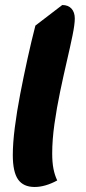

<svg xmlns="http://www.w3.org/2000/svg" viewBox="-20 -720 343 765"><path d="M118 25Q73 25 52 -5Q31 -35 31 -102Q31 -149 39 -212Q47 -275 60.5 -345Q74 -415 89.5 -485.5Q105 -556 121 -618L228 -700Q252 -700 265 -685.5Q278 -671 278 -646Q278 -623 269 -579Q260 -535 246.5 -477Q233 -419 219.5 -354.5Q206 -290 197 -226.5Q188 -163 188 -109Q188 -73 193 -47.5Q198 -22 208 -1Q160 25 118 25Z"/></svg>

Font: Lemonada Medium
Style: Regular
Weight: 500
Designer: Mohamed Gaber (Arabic), Eduardo Tunni (Latin)
Foundry: Kief Type Foundry
Version: Version 4.004; ttfautohint (v1.8.2)